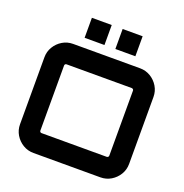

<svg xmlns="http://www.w3.org/2000/svg" viewBox="-157 -1052 1141 1191"><g transform="rotate(20 414.0 -456.0)"><path d="M193 0Q155 0 123.5 -19Q92 -38 73 -69.5Q54 -101 54 -139V-581Q54 -619 73 -650.5Q92 -682 123.5 -701Q155 -720 193 -720H635Q673 -720 704.5 -701Q736 -682 755 -650.5Q774 -619 774 -581V-139Q774 -101 755 -69.5Q736 -38 704.5 -19Q673 0 635 0ZM198 -133H628Q633 -133 637 -136.5Q641 -140 641 -145V-575Q641 -580 637 -583.5Q633 -587 628 -587H198Q193 -587 189.5 -583.5Q186 -580 186 -575V-145Q186 -140 189.5 -136.5Q193 -133 198 -133ZM450 -780V-912H582V-780ZM247 -780V-912H378V-780Z"/></g></svg>

Font: Orbitron
Style: Bold
Weight: 700
Designer: Matt McInerney
Foundry: The League of Moveable Type
Version: Version 2.001